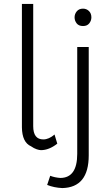

<svg xmlns="http://www.w3.org/2000/svg" viewBox="-20 -762 558 977"><path d="M188.5 2Q180 2 166.5 -2.5Q153 -7 138 -17.5Q92.5 -37.5 91.5 -114V-742H149V-120Q149 -52.5 200.5 -52.5Q228.5 -52.5 257.5 -77.5L271.5 -31Q229.5 2 188.5 2ZM297 195Q254.5 193 220 179L235.5 132.5Q258.5 141.5 287 143.5Q373 143 373 21V-523H431.5V28.5Q431.5 192 297 195ZM402.5 -629.5Q380.5 -629.5 370 -643.2Q359.5 -657 359.5 -673.5Q359.5 -691 370.8 -704.5Q382 -718 402.5 -718Q420 -718 432.5 -706Q445 -694 445 -673.5Q445 -657 434.2 -643.2Q423.5 -629.5 402.5 -629.5Z"/></svg>

Font: Argentum Novus Light
Style: Regular
Weight: 300
Designer: Julieta Ulanovsky (font) & Cristiano Sobral (main changes)
Foundry: Julieta Ulanovsky (font) & Cristiano Sobral (main changes)
Version: Version 3.00;November 27, 2020;FontCreator 13.0.0.2655 64-bi